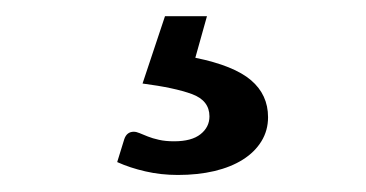

<svg xmlns="http://www.w3.org/2000/svg" viewBox="-20 -32 440 231"><path d="M215 37.5Q261.5 47 282 64.5Q302.5 82 302.5 109Q302.5 125 294.5 138Q286.5 151 272.2 160Q258 169 238 173.8Q218 178.5 194 178.5Q173.5 178.5 155 174.2Q136.5 170 121 163L129.5 135.5Q132.5 126.5 141 126.5Q144 126.5 148 128.2Q152 130 157.8 132.2Q163.5 134.5 171.2 136.2Q179 138 189.5 138Q210.5 138 221.2 129.5Q232 121 232 108Q232 89 211 81.2Q190 73.5 151.5 68.5L178.5 -12.5H229Z"/></svg>

Font: Lato
Style: Regular
Weight: 400
Designer: Lukasz Dziedzic with Adam Twardoch and Botio Nikoltchev
Foundry: tyPoland Lukasz Dziedzic
Version: Version 2.015; 2015-08-06; http://www.latofonts.com/